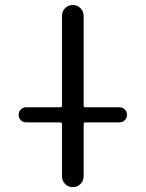

<svg xmlns="http://www.w3.org/2000/svg" viewBox="-20 -773 584 770"><path d="M85 -282.2Q72.3 -282.2 63.5 -291Q54.7 -299.8 54.7 -312.5Q54.7 -325.2 63.5 -334Q72.3 -342.8 85 -342.8H220.7Q228.5 -342.8 228.5 -349.6V-709Q228.5 -727.5 241.2 -740.2Q253.9 -752.9 272 -752.9Q290 -752.9 302.7 -740.2Q315.4 -727.5 315.4 -709V-349.6Q315.4 -342.8 322.3 -342.8H459Q471.7 -342.8 480.5 -334Q489.3 -325.2 489.3 -312.5Q489.3 -299.8 480.5 -291Q471.7 -282.2 459 -282.2H322.3Q315.4 -282.2 315.4 -275.4V-66.4Q315.4 -47.9 302.7 -35.2Q290 -22.5 272 -22.5Q253.9 -22.5 241.2 -35.2Q228.5 -47.9 228.5 -66.4V-275.4Q228.5 -282.2 220.7 -282.2Z"/></svg>

Font: Gen Jyuu Gothic P Normal
Style: Regular
Weight: 300
Designer: [Source Han Sans]
Ryoko NISHIZUKA  (kana & ideographs); Paul D. Hunt (Latin, Greek & Cyrillic); Wenlong ZHANG  (bopomofo
Version: Version 1.002.20150607